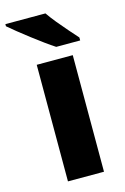

<svg xmlns="http://www.w3.org/2000/svg" viewBox="-135 -820 568 875"><g transform="rotate(-15 149.0 -383.0)"><path d="M243 0H73V-550H243ZM172 -766Q187 -744 209.5 -716.5Q232 -689 254.5 -663.5Q277 -638 293 -620V-606H180Q160 -619 133 -638.5Q106 -658 77.5 -680Q49 -702 24 -722Q-1 -742 -17 -756V-766Z"/></g></svg>

Font: Noto Kufi Arabic ExtraBold
Style: Regular
Weight: 800
Designer: Monotype Design Team, David Williams, Khaled Hosny
Foundry: Google LLC
Version: Version 2.109; ttfautohint (v1.8.4.7-5d5b)